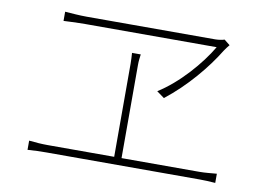

<svg xmlns="http://www.w3.org/2000/svg" viewBox="-69 -772 1137 823"><g transform="rotate(10 500.0 -361.0)"><path d="M850 -619C856 -629 864 -638 871 -647L846 -667C838 -664 820 -661 806 -661H247C213 -661 181 -664 152 -666V-626C152 -626 213 -629 247 -629H818C773 -552 688 -454 600 -399L633 -375C723 -445 802 -540 850 -619ZM913 -95C887 -93 863 -90 837 -90H499V-496C499 -514 501 -527 503 -542H465C466 -527 467 -510 467 -496V-90H177C151 -90 124 -92 96 -95V-55C125 -57 151 -58 177 -58H844C862 -58 890 -57 913 -55V-95Z"/></g></svg>

Font: Glow Sans SC Normal ExtraLight
Style: Regular
Weight: 200
Designer: Ryoko NISHIZUKA (kana, bopomofo & ideographs); Paul D. Hunt (Latin, Greek & Cyrillic); Sandoll Communications, Soo-young
Version: Version 0.93